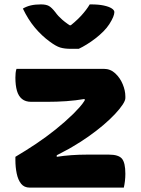

<svg xmlns="http://www.w3.org/2000/svg" viewBox="-20 -853 640 873"><path d="M55 -540H452Q482 -540 504 -519.5Q526 -499 538 -470Q550 -441 550 -415V-407Q550 -396 537.5 -377Q525 -358 502.5 -334Q480 -310 450 -284.5Q420 -259 384 -233.5Q348 -208 310 -186Q294 -176 273 -165.5Q252 -155 238 -147V-140Q270 -145 305 -147.5Q340 -150 376 -150H475Q519 -150 534.5 -131.5Q550 -113 550 -63Q550 -46 548 -29.5Q546 -13 543 0H115Q90 0 76 -17.5Q62 -35 56 -64Q50 -93 50 -125V-140Q99 -169 144.5 -199.5Q190 -230 232.5 -264Q275 -298 313 -335Q327 -349 341 -364.5Q355 -380 365 -396V-403Q324 -396 281.5 -393Q239 -390 192 -390H122Q96 -390 80 -403Q64 -416 57 -440.5Q50 -465 50 -500Q50 -511 51 -521Q52 -531 55 -540ZM338 -631Q329 -631 322 -631Q315 -631 302 -631Q273 -631 253.5 -637Q234 -643 206 -664Q188 -677 171 -693Q154 -709 138.5 -727.5Q123 -746 109.5 -767.5Q96 -789 84 -814Q101 -824 120.5 -828.5Q140 -833 166 -833Q189 -833 202 -826Q215 -819 232 -797Q244 -780 263.5 -763Q283 -746 321 -722L266 -738H332L279 -720Q324 -754 349 -781.5Q374 -809 388 -833H394Q428 -833 451.5 -828Q475 -823 487.5 -815Q500 -807 500 -798Q500 -789 494.5 -775.5Q489 -762 477 -743Q466 -726 449.5 -709.5Q433 -693 413.5 -678Q394 -663 374.5 -651Q355 -639 338 -631Z"/></svg>

Font: Recursive Monospace Casual ExtraBold
Style: Regular
Weight: 800
Version: Version 1.047